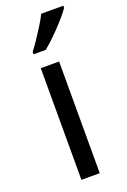

<svg xmlns="http://www.w3.org/2000/svg" viewBox="-148 -816 574 866"><g transform="rotate(-20 138.5 -383.0)"><path d="M173 0H85V-536H173ZM277 -756Q268 -742 251 -722Q234 -702 213.5 -680.5Q193 -659 172.5 -639.5Q152 -620 134 -606H76V-618Q91 -637 108.5 -663Q126 -689 143 -716.5Q160 -744 171 -766H277Z"/></g></svg>

Font: Noto Sans Lao UI
Style: Regular
Weight: 400
Designer: Monotype Design Team
Foundry: Monotype Imaging Inc.
Version: Version 2.000